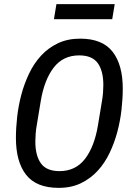

<svg xmlns="http://www.w3.org/2000/svg" viewBox="-20 -897 640 929"><path d="M264 12Q156 12 106.5 -51Q57 -114 57 -230Q57 -277 63 -331Q69 -385 83 -438Q97 -491 120.5 -540.5Q144 -590 178.5 -627.5Q213 -665 260 -687.5Q307 -710 368 -710Q475 -710 524.5 -647Q574 -584 574 -468Q574 -421 568 -367Q562 -313 548 -260Q534 -207 510.5 -157.5Q487 -108 452.5 -70.5Q418 -33 371.5 -10.5Q325 12 264 12ZM268 -69Q346 -69 391.5 -128.5Q437 -188 454 -291L473 -406Q477 -428 478.5 -448.5Q480 -469 480 -486Q480 -554 453 -591.5Q426 -629 363 -629Q285 -629 239.5 -569.5Q194 -510 177 -407L158 -292Q154 -270 152.5 -249.5Q151 -229 151 -212Q151 -144 178 -106.5Q205 -69 268 -69ZM253 -877H535L523 -804H241Z"/></svg>

Font: IBM Plex Mono Text
Style: Italic
Weight: 450
Italic angle: -9°
Monospace: yes
Designer: Mike Abbink, Paul van der Laan, Pieter van Rosmalen
Foundry: Bold Monday
Version: Version 2.1